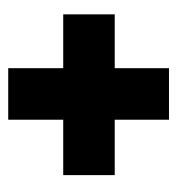

<svg xmlns="http://www.w3.org/2000/svg" viewBox="-1 -538 449 488"><g transform="rotate(90 224.0 -294.5)"><path d="M153.8 -90.4V-230.2H17V-361.1H153.8V-499H284.8V-361.1H425.6V-230.2H284.8V-90.4Z"/></g></svg>

Font: Orbitron
Style: Regular
Weight: 400
Designer: Matt McInerney
Foundry: The League of Moveable Type
Version: Version 2.001